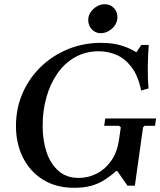

<svg xmlns="http://www.w3.org/2000/svg" viewBox="-20 -884 763 914"><path d="M481 -320H723L718 -285H668L661 -278L622 0H587L538 -70H533Q505 -45 476.5 -27Q448 -9 414 0.5Q380 10 333 10H332Q248 10 186 -28Q124 -66 90 -132.5Q56 -199 56 -284Q56 -369 88 -441.5Q120 -514 176 -567.5Q232 -621 305 -650.5Q378 -680 461 -680Q519 -680 560.5 -666.5Q602 -653 629 -635L653 -670H688Q684 -619 683.5 -564.5Q683 -510 687 -463L652 -453Q637 -525 605.5 -565.5Q574 -606 534 -623Q494 -640 451 -640Q388 -640 338 -612Q288 -584 253.5 -534.5Q219 -485 201 -421Q183 -357 183 -284Q183 -215 202 -159Q221 -103 259 -70Q297 -37 355 -37Q401 -37 442 -58.5Q483 -80 511 -121Q539 -162 547 -222L555 -278L547 -285H476ZM460 -726Q434 -726 417 -744.5Q400 -763 400 -788Q400 -809 411.5 -826Q423 -843 441 -853.5Q459 -864 479 -864Q505 -864 522 -846Q539 -828 539 -803Q539 -782 528 -765Q517 -748 498.5 -737Q480 -726 460 -726Z"/></svg>

Font: Brygada 1918 SemiBold
Style: Italic
Weight: 600
Italic angle: -8°
Designer: Mateusz Machalski | Borys Kosmynka | Przemek Hoffer
Foundry: NIEPODLEGLA 2018
Version: Version 3.006